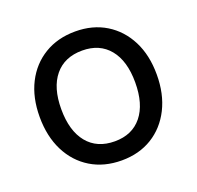

<svg xmlns="http://www.w3.org/2000/svg" viewBox="-98 -617 751 732"><g transform="rotate(-20 277.0 -250.5)"><path d="M39.5 -252Q39.5 -330.5 69.2 -389Q99 -447.5 152.8 -480Q206.5 -512.5 278 -512.5Q348.5 -512.5 401.8 -480Q455 -447.5 484.8 -389Q514.5 -330.5 514.5 -252Q514.5 -173.5 484.8 -114.2Q455 -55 401.8 -22.2Q348.5 10.5 278 10.5Q206.5 10.5 152.8 -22.2Q99 -55 69.2 -114.2Q39.5 -173.5 39.5 -252ZM427 -252Q427 -339 387.8 -387Q348.5 -435 278 -435Q206 -435 166.5 -387Q127 -339 127 -252Q127 -164 166.5 -115.5Q206 -67 278 -67Q348.5 -67 387.8 -115.5Q427 -164 427 -252Z"/></g></svg>

Font: Overused Grotesk
Style: Regular
Weight: 450
Version: Version 0.004